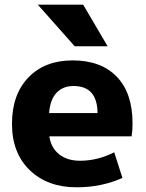

<svg xmlns="http://www.w3.org/2000/svg" viewBox="-20 -787 620 817"><path d="M298 -590 141 -767H334L438 -590ZM189 -306H395Q394 -421 293 -421Q247 -421 220 -391.5Q193 -362 189 -306ZM190 -207Q197 -158 231.5 -130.5Q266 -103 321 -103Q395 -103 466 -139L501 -30Q412 10 306 10Q182 10 106.5 -63Q31 -136 31 -260Q31 -385 101 -457.5Q171 -530 289 -530Q410 -530 477 -460.5Q544 -391 544 -262Q544 -231 540 -207Z"/></svg>

Font: Mplus 1p ExtraBold
Style: Regular
Weight: 800
Version: Version 1.061